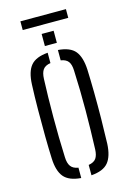

<svg xmlns="http://www.w3.org/2000/svg" viewBox="-120 -841 611 906"><g transform="rotate(-15 185.5 -388.0)"><path d="M50 -118.5Q48 -163.5 47.2 -226.8Q46.5 -290 47 -357.2Q47.5 -424.5 50 -480.5Q52.5 -542.5 77.2 -572Q102 -601.5 160.5 -606V-555.5Q134.5 -551.5 123.5 -536.2Q112.5 -521 111.5 -491Q108 -406.5 107.8 -305.8Q107.5 -205 111.5 -109Q112.5 -79 123.8 -63.8Q135 -48.5 160.5 -44.5V6Q102 1.5 77.2 -28Q52.5 -57.5 50 -118.5ZM210.5 6V-44.5Q237 -49 247.5 -64.2Q258 -79.5 259 -107.5Q262.5 -198.5 263 -296.5Q263.5 -394.5 259 -493Q258 -522.5 247 -537Q236 -551.5 210.5 -555.5V-606Q269.5 -601.5 293.8 -571.8Q318 -542 321 -480.5Q323 -430 323.8 -367.8Q324.5 -305.5 323.8 -240.8Q323 -176 321 -118.5Q318 -57.5 293.5 -28Q269 1.5 210.5 6ZM156 -640V-699H214.5V-640ZM74.5 -782.5H297V-740H74.5Z"/></g></svg>

Font: Big Shoulders Stencil Text Light
Style: Regular
Weight: 300
Designer: Patric King
Foundry: XO Type Co
Version: Version 1.000